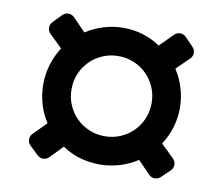

<svg xmlns="http://www.w3.org/2000/svg" viewBox="-59 -605 708 609"><g transform="rotate(10 295.0 -300.5)"><path d="M75 -300Q75 -333 84.5 -364Q94 -395 111 -421L70 -461Q62 -469 62 -480Q62 -491 70 -499L96 -526Q104 -534 115 -534Q126 -534 134 -526L175 -484Q201 -501 231.5 -510.5Q262 -520 295 -520Q361 -520 414 -484L456 -526Q464 -534 475 -534Q486 -534 494 -526L520 -499Q528 -491 528 -480Q528 -469 520 -461L479 -421Q496 -395 505.5 -364Q515 -333 515 -300Q515 -267 505.5 -236.5Q496 -206 479 -180L521 -139Q529 -131 529 -120Q529 -109 521 -101L494 -75Q486 -67 475 -67Q464 -67 456 -75L416 -116Q390 -99 359 -89.5Q328 -80 295 -80Q227 -80 174 -116L134 -75Q126 -67 115 -67Q104 -67 96 -75L69 -101Q61 -109 61 -120Q61 -131 69 -139L110 -180Q93 -206 84 -236.5Q75 -267 75 -300ZM166 -300Q166 -273 176 -249.5Q186 -226 203.5 -208.5Q221 -191 244.5 -181Q268 -171 295 -171Q322 -171 345.5 -181Q369 -191 386.5 -208.5Q404 -226 414 -249.5Q424 -273 424 -300Q424 -327 414 -350.5Q404 -374 386.5 -391.5Q369 -409 345.5 -419Q322 -429 295 -429Q268 -429 244.5 -419Q221 -409 203.5 -391.5Q186 -374 176 -350.5Q166 -327 166 -300Z"/></g></svg>

Font: Rubik
Style: Regular
Weight: 400
Designer: Hubert & Fischer
Foundry: Hubert & Fischer
Version: Version 1.002; ttfautohint (v1.6)